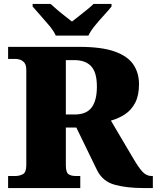

<svg xmlns="http://www.w3.org/2000/svg" viewBox="-20 -951 793 971"><path d="M21 0V-61H59Q78 -61 95.5 -70Q113 -79 113 -116V-597Q113 -622 103.5 -633.5Q94 -645 81.5 -649Q69 -653 59 -653H21V-714H382Q494 -714 560 -690.5Q626 -667 654.5 -624.5Q683 -582 683 -525Q683 -468 663.5 -431Q644 -394 612 -373Q580 -352 541 -341L655 -148Q682 -102 701.5 -81.5Q721 -61 746 -61H753V0H706Q619 0 559 -17Q499 -34 471 -90L366 -306H313V-116Q313 -79 326.5 -70Q340 -61 362 -61H386V0ZM358 -372Q417 -372 443.5 -407.5Q470 -443 470 -513Q470 -585 441 -616Q412 -647 356 -647H313V-372ZM262 -771Q252 -794 230 -820.5Q208 -847 184.5 -873Q161 -899 145 -918V-931H236Q247 -921 266.5 -904Q286 -887 307.5 -870.5Q329 -854 344 -842Q359 -854 380.5 -870.5Q402 -887 422.5 -904Q443 -921 453 -931H544V-918Q529 -899 505 -873Q481 -847 459.5 -820.5Q438 -794 427 -771Z"/></svg>

Font: Noto Serif Hentaigana Black
Style: Regular
Weight: 900
Designer: Kazuhiro Yamada
Foundry: nipponia
Version: Version 1.000; ttfautohint (v1.8.4.7-5d5b)